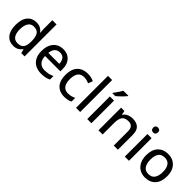

<svg xmlns="http://www.w3.org/2000/svg" viewBox="241 -1992 3228 3228"><g transform="rotate(45 1854.5 -378.0)"><path d="M270 10Q172 10 112.5 -60Q53 -130 53 -268Q53 -406 113 -477Q173 -548 272 -548Q333 -548 372.5 -525Q412 -502 436 -469H442Q441 -482 438 -508.5Q435 -535 435 -554V-760H535V0H456L439 -72H435Q411 -38 372 -14Q333 10 270 10ZM292 -72Q372 -72 405 -116.5Q438 -161 438 -251V-267Q438 -363 406.5 -414.5Q375 -466 291 -466Q224 -466 190 -412Q156 -358 156 -266Q156 -173 190 -122.5Q224 -72 292 -72Z M912 -548Q982 -548 1032.5 -518Q1083 -488 1110.5 -433.5Q1138 -379 1138 -305V-248H774Q776 -163 818.5 -117.5Q861 -72 938 -72Q989 -72 1029.5 -81.5Q1070 -91 1112 -110V-26Q1072 -7 1031 1.5Q990 10 933 10Q856 10 796.5 -21Q737 -52 704 -113.5Q671 -175 671 -265Q671 -355 701 -418Q731 -481 785.5 -514.5Q840 -548 912 -548ZM912 -469Q852 -469 817 -431Q782 -393 776 -324H1036Q1035 -388 1005.5 -428.5Q976 -469 912 -469Z M1487 10Q1414 10 1358 -19Q1302 -48 1271 -109.5Q1240 -171 1240 -266Q1240 -365 1273 -427.5Q1306 -490 1363.5 -519Q1421 -548 1494 -548Q1538 -548 1577 -539Q1616 -530 1641 -517L1611 -436Q1585 -446 1553 -454.5Q1521 -463 1493 -463Q1343 -463 1343 -267Q1343 -173 1380 -124Q1417 -75 1489 -75Q1533 -75 1567 -84.5Q1601 -94 1630 -109V-21Q1602 -6 1568.5 2Q1535 10 1487 10Z M1857 0H1758V-760H1857Z M2124 0H2025V-538H2124ZM2235 -756Q2225 -742 2206.5 -722Q2188 -702 2166.5 -680.5Q2145 -659 2123.5 -639.5Q2102 -620 2084 -606H2018V-618Q2033 -637 2051.5 -663Q2070 -689 2087.5 -716.5Q2105 -744 2117 -766H2235Z M2560 -548Q2654 -548 2704 -501.5Q2754 -455 2754 -350V0H2655V-338Q2655 -402 2627.5 -433.5Q2600 -465 2541 -465Q2456 -465 2423.5 -416Q2391 -367 2391 -274V0H2292V-538H2371L2385 -466H2391Q2417 -508 2463 -528Q2509 -548 2560 -548Z M3017 -538V0H2918V-538ZM2968 -741Q2991 -741 3008 -727.5Q3025 -714 3025 -682Q3025 -652 3008 -637.5Q2991 -623 2968 -623Q2944 -623 2927.5 -637.5Q2911 -652 2911 -682Q2911 -714 2927.5 -727.5Q2944 -741 2968 -741Z M3656 -270Q3656 -136 3588 -63Q3520 10 3403 10Q3331 10 3275 -22.5Q3219 -55 3186.5 -118Q3154 -181 3154 -270Q3154 -404 3222 -476Q3290 -548 3406 -548Q3480 -548 3536 -515.5Q3592 -483 3624 -421Q3656 -359 3656 -270ZM3257 -270Q3257 -178 3292.5 -125Q3328 -72 3405 -72Q3482 -72 3518 -125Q3554 -178 3554 -270Q3554 -362 3518 -413.5Q3482 -465 3404 -465Q3327 -465 3292 -413.5Q3257 -362 3257 -270Z"/></g></svg>

Font: Noto Sans New Tai Lue Medium
Style: Regular
Weight: 500
Version: Version 2.003